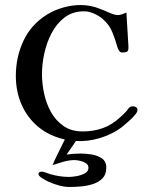

<svg xmlns="http://www.w3.org/2000/svg" viewBox="-20 -565 580 764"><path d="M527 -127Q527 -125 526.5 -123Q526 -121 525 -119Q517 -105 496.5 -86.5Q476 -68 462 -57Q425 -30 377 -15.5Q329 -1 282 -4Q274 9 264 22.5Q254 36 245 50Q259 48 273 47Q287 46 301 46Q320 46 343.5 49.5Q367 53 385 65Q403 77 403 102Q403 129 388 144.5Q373 160 349.5 167.5Q326 175 301.5 177Q277 179 257 179Q236 179 213 172.5Q190 166 171 157Q164 154 148.5 144.5Q133 135 133 127Q133 122 137.5 120Q142 118 146 118Q153 118 163 122Q173 126 180 128Q218 139 255 139Q266 139 284 136Q302 133 317 125Q332 117 332 103Q332 91 322 84.5Q312 78 299 75Q286 72 277 72Q255 72 232.5 78.5Q210 85 189 92Q200 66 213 40.5Q226 15 238 -10Q176 -24 132.5 -60Q89 -96 66 -148.5Q43 -201 43 -263Q43 -337 73 -402Q103 -467 167 -507Q196 -525 231.5 -535Q267 -545 301 -545Q321 -545 341 -541Q361 -537 380 -529Q394 -524 415 -514.5Q436 -505 449 -505Q457 -505 466.5 -508.5Q476 -512 483 -515Q485 -481 487 -448Q489 -415 491 -382Q491 -380 491 -377.5Q491 -375 491 -373Q491 -361 483.5 -358.5Q476 -356 467 -356Q458 -356 453.5 -363.5Q449 -371 447 -378Q439 -408 426.5 -438Q414 -468 389 -489Q376 -501 355 -510.5Q334 -520 315 -520Q269 -520 237 -495.5Q205 -471 185 -432.5Q165 -394 156 -351Q147 -308 147 -270Q147 -233 155.5 -193Q164 -153 183 -119Q202 -85 233 -63.5Q264 -42 309 -42Q353 -42 390 -55.5Q427 -69 460 -100Q467 -106 473.5 -112.5Q480 -119 486 -126Q488 -129 490.5 -132.5Q493 -136 496 -138Q500 -142 509 -142Q516 -142 521.5 -138.5Q527 -135 527 -127Z"/></svg>

Font: Kaisei Decol Medium
Style: Regular
Weight: 500
Designer: Font-Kai, 金井和夫
Foundry: KAZUO KANAI
Version: Version 5.003